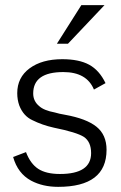

<svg xmlns="http://www.w3.org/2000/svg" viewBox="-20 -715 471 746"><path d="M296 -695H386L244 -545H201ZM345 -367Q317 -435 226 -435Q109 -435 109 -352Q109 -322 132 -303Q150 -286 193 -278Q209 -273 233 -269Q316 -254 355 -222.5Q394 -191 394 -133Q394 11 206 11Q146 11 101 -13Q49 -41 31 -105L81 -124Q98 -79 128.5 -59Q159 -39 213 -39Q334 -39 334 -120Q334 -164 306 -183Q278 -201 189 -219Q144 -229 106 -248Q71 -264 55 -305Q47 -327 47 -353Q47 -414 95 -449.5Q143 -485 222 -485Q287 -485 326.5 -463.5Q366 -442 390 -392Z"/></svg>

Font: Pavanam
Style: Regular
Weight: 400
Designer: Tharique Azeez
Foundry: Tharique Azeez
Version: Version 1.86; ttfautohint (v1.3) -l 8 -r 50 -G 200 -x 14 -D 